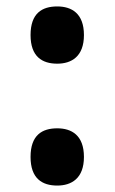

<svg xmlns="http://www.w3.org/2000/svg" viewBox="-20 -568 357 597"><path d="M158 -370C202 -370 241 -392 241 -459C241 -527 202 -548 158 -548C111 -548 75 -527 75 -459C75 -392 111 -370 158 -370ZM158 9C202 9 241 -13 241 -80C241 -148 202 -169 158 -169C111 -169 75 -148 75 -80C75 -13 111 9 158 9Z"/></svg>

Font: Noto Serif Display Black
Style: Regular
Weight: 900
Designer: Monotype Design Team
Foundry: Monotype Imaging Inc.
Version: Version 2.009